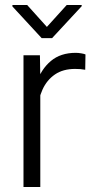

<svg xmlns="http://www.w3.org/2000/svg" viewBox="-20 -750 377 770"><path d="M141.6 0H74.2V-528.3H140.1L141.6 -441.9ZM321.8 -470.2Q311 -472.2 301.8 -472.9Q292.5 -473.6 280.8 -473.6Q232.9 -473.6 200.4 -451.4Q168 -429.2 150.6 -391.1Q133.3 -353 130.9 -305.7L107.9 -295.9Q107.9 -363.8 126.7 -418.5Q145.5 -473.1 184.3 -505.6Q223.1 -538.1 283.7 -538.1Q293.9 -538.1 305.7 -536.1Q317.4 -534.2 322.8 -531.7ZM307.6 -725.1 189 -597.2H147L29.8 -724.1V-730H88.9L168 -642.1L247.6 -730H307.6Z"/></svg>

Font: Heebo Light
Style: Regular
Weight: 300
Designer: Oded Ezer
Foundry: Ezer Type House
Version: Version 3.100